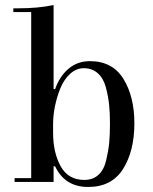

<svg xmlns="http://www.w3.org/2000/svg" viewBox="-20 -723 610 763"><path d="M193 -703V-369H199Q217 -420 252.5 -450Q288 -480 337 -480Q427 -480 470.5 -409.5Q514 -339 514 -233Q514 -123 469 -51.5Q424 20 330 20Q238 20 199 -62H193V0H38V-15H104V-675H33V-690H54Q132 -690 193 -703ZM191 -231V-195Q191 -117 221 -62.5Q251 -8 315 -8Q349 -8 371 -28Q393 -48 402 -86Q411 -124 414 -156Q417 -188 417 -233Q417 -275 413.5 -308Q410 -341 400.5 -376.5Q391 -412 368.5 -432Q346 -452 313 -452Q283 -452 258.5 -429.5Q234 -407 220 -372.5Q206 -338 198.5 -301Q191 -264 191 -231Z"/></svg>

Font: Elsie Swash Caps
Style: Regular
Weight: 400
Designer: Alejandro Inler
Foundry: Alejandro Inler
Version: 1.001